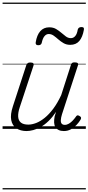

<svg xmlns="http://www.w3.org/2000/svg" viewBox="-20 -1000 686 1490"><path d="M186 17Q139 17 107 -4.5Q75 -26 67 -68.5Q59 -111 80 -175L184 -494Q189 -506 195.5 -510.5Q202 -515 215 -515Q232 -515 238 -509Q244 -503 240 -491L133 -167Q119 -125 121 -94.5Q123 -64 142.5 -48.5Q162 -33 200 -33Q228 -33 260.5 -45.5Q293 -58 327 -85.5Q361 -113 393.5 -156.5Q426 -200 455 -262L530 -495Q534 -508 540 -512Q546 -516 559 -516Q576 -516 582.5 -510.5Q589 -505 585 -493L461 -113Q453 -87 452 -68Q451 -49 459 -40Q467 -31 483 -31Q499 -31 515 -40.5Q531 -50 544.5 -64.5Q558 -79 568 -93Q572 -101 579 -104Q586 -107 597 -100Q608 -94 609 -86.5Q610 -79 605 -71Q593 -51 574.5 -31Q556 -11 531 3Q506 17 476 17Q452 17 435.5 9Q419 1 410 -13.5Q401 -28 400 -49Q399 -70 404 -97L415 -132Q387 -90 357 -61Q327 -32 296.5 -15Q266 2 238 9.5Q210 17 186 17ZM277 -649Q254 -649 257 -671Q266 -728 292.5 -758Q319 -788 362 -788Q393 -788 415 -775Q437 -762 455.5 -746Q474 -730 491.5 -717Q509 -704 530 -704Q550 -704 564 -720.5Q578 -737 583 -769Q588 -790 612 -790Q624 -790 628.5 -785.5Q633 -781 631 -769Q621 -712 595.5 -682Q570 -652 525 -652Q496 -652 473.5 -665Q451 -678 433 -694Q415 -710 397 -723Q379 -736 358 -736Q339 -736 325 -719Q311 -702 304 -668Q302 -659 295.5 -654Q289 -649 277 -649ZM0 460H646V470H0ZM0 -20H646V0H0ZM0 -505H646V-500H0ZM0 -980H646V-970H0Z"/></svg>

Font: Playwrite NO Guides
Style: Regular
Weight: 400
Designer: Veronika Burian, José Scaglione
Foundry: TypeTogether
Version: Version 1.003